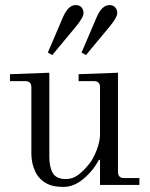

<svg xmlns="http://www.w3.org/2000/svg" viewBox="-20 -734 595 762"><path d="M169.9 -525.4 228.5 -662.6Q250 -713.9 280.3 -713.9Q295.4 -713.9 303.5 -704.6Q311.5 -695.3 311.5 -682.6Q311.5 -665 280.8 -627.9L187.5 -515.6ZM303.7 -525.4 362.3 -662.6Q383.8 -713.9 414.1 -713.9Q429.2 -713.9 437.3 -704.6Q445.3 -695.3 445.3 -682.6Q445.3 -665 414.6 -627.9L321.3 -515.6ZM19.5 -412.1V-439.5L175.8 -445.3V-111.3Q175.8 -70.3 189.7 -46.9Q203.6 -23.4 241.2 -23.4Q268.1 -23.4 289.6 -39.3Q311 -55.2 334 -83.5Q349.6 -102.1 363.3 -137.2Q377 -172.4 377 -201.2V-387.7Q377 -412.1 352.5 -412.1H292V-439.5L448.2 -445.3V-51.8Q448.2 -27.3 472.7 -27.3H533.2V0H377V-98.1L373 -100.6Q349.6 -56.2 311.3 -24.2Q272.9 7.8 232.4 7.8Q191.4 7.8 168.5 -3.9Q134.8 -21 119.6 -53.7Q104.5 -86.4 104.5 -124V-387.7Q104.5 -412.1 80.1 -412.1Z"/></svg>

Font: Theano Modern
Style: Regular
Weight: 400
Designer: Alexey Kryukov
Version: Version 2.00